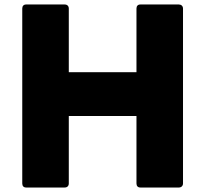

<svg xmlns="http://www.w3.org/2000/svg" viewBox="-20 -792 914 854"><path d="M96 42H268C279 42 286 35 286 24V-276H587V24C587 35 593 42 604 42H776C786 42 794 35 794 24V-754C794 -765 786 -772 776 -772H604C593 -772 587 -765 587 -754V-471H286V-754C286 -765 279 -772 268 -772H96C85 -772 79 -765 79 -754V24C79 35 85 42 96 42Z"/></svg>

Font: LINE Seed JP App_OTF ExtraBold
Style: Regular
Weight: 800
Designer: LINE & Fontrix & Fontworks
Version: Version 1.013